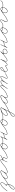

<svg xmlns="http://www.w3.org/2000/svg" viewBox="3572 -3882 609 7792"><g transform="rotate(-90 3876.0 13.5)"><path d="M16 4Q12 1 16 -4Q38 -29 64.5 -63Q91 -97 121.5 -132Q152 -167 185 -197.5Q218 -228 253 -247Q288 -266 323 -266Q344 -266 355.5 -253Q367 -240 367 -219Q367 -176 345.5 -141Q324 -106 293 -76Q262 -46 233 -19Q229 -15 225 -19Q221 -23 225 -27Q252 -54 282.5 -82.5Q313 -111 334 -144.5Q355 -178 355 -219Q355 -254 323 -254Q290 -254 256.5 -235Q223 -216 190.5 -186Q158 -156 128 -121Q98 -86 72 -53Q46 -20 24 4Q21 8 16 4ZM225 -19Q221 -23 225 -27Q232 -34 241.5 -40.5Q251 -47 262 -47Q278 -47 286 -33.5Q294 -20 297.5 -2.5Q301 15 301 27Q301 50 291.5 84Q282 118 265 155Q248 192 225.5 224Q203 256 177 276Q151 296 124 296Q106 296 95.5 286.5Q85 277 85 259Q85 222 115 183.5Q145 145 192.5 107.5Q240 70 293.5 35Q347 0 396 -30Q445 -60 477 -82Q481 -85 485 -80Q488 -76 483 -72Q453 -51 405 -21.5Q357 8 304 42.5Q251 77 204 114Q157 151 127 188Q97 225 97 259Q97 284 124 284Q149 284 173 264.5Q197 245 218 214Q239 183 255 147.5Q271 112 280 80Q289 48 289 27Q289 19 286.5 4Q284 -11 278.5 -23Q273 -35 262 -35Q254 -35 246.5 -29.5Q239 -24 233 -19Q229 -15 225 -19Z M475 -74Q472 -79 477 -82Q512 -107 549.5 -138Q587 -169 626.5 -197.5Q666 -226 708.5 -244.5Q751 -263 798 -263Q813 -263 828.5 -259Q844 -255 856 -246Q861 -243 858 -238Q855 -233 850 -236Q825 -250 796 -250Q760 -250 714.5 -231.5Q669 -213 627.5 -182Q586 -151 559 -112.5Q532 -74 532 -34Q532 -13 543.5 -6Q555 1 575 1Q617 1 658.5 -23.5Q700 -48 737 -86.5Q774 -125 803 -166.5Q832 -208 851 -241Q854 -246 859 -243Q864 -240 861 -235Q850 -215 831.5 -188.5Q813 -162 794 -133.5Q775 -105 761.5 -78.5Q748 -52 748 -32Q748 -14 763.5 -7.5Q779 -1 793 -1Q826 -1 862 -13.5Q898 -26 931.5 -45Q965 -64 992 -82Q996 -85 1000 -80Q1003 -76 998 -72Q971 -53 936 -34Q901 -15 864 -2Q827 11 793 11Q773 11 754.5 1Q736 -9 736 -32Q736 -56 749 -83.5Q762 -111 781 -138.5Q800 -166 819.5 -192.5Q839 -219 851 -241Q854 -246 859 -243Q864 -240 861 -235Q842 -200 811.5 -157.5Q781 -115 743 -76Q705 -37 662 -12Q619 13 575 13Q550 13 535 2.5Q520 -8 520 -34Q520 -76 548 -117Q576 -158 619 -190.5Q662 -223 709.5 -242.5Q757 -262 796 -262Q829 -262 856 -246Q861 -243 858 -238Q854 -233 850 -236Q838 -244 824.5 -247.5Q811 -251 798 -251Q753 -251 711.5 -232.5Q670 -214 631 -185.5Q592 -157 555 -126.5Q518 -96 483 -72Q478 -69 475 -74Z M990 -74Q987 -79 992 -82Q1011 -96 1039.5 -119Q1068 -142 1099.5 -168Q1131 -194 1162.5 -217.5Q1194 -241 1222 -256Q1250 -271 1269 -271Q1300 -271 1300 -241Q1300 -213 1286.5 -184Q1273 -155 1261 -130Q1246 -97 1231 -64Q1216 -31 1201 2Q1199 8 1194 5Q1188 3 1191 -2Q1206 -35 1221 -68Q1236 -101 1251 -134Q1261 -159 1274.5 -186.5Q1288 -214 1288 -241Q1288 -259 1269 -259Q1252 -259 1225 -244Q1198 -229 1167 -206Q1136 -183 1104.5 -157Q1073 -131 1045 -108Q1017 -85 998 -72Q993 -69 990 -74ZM1480 -267Q1483 -262 1478 -259Q1426 -233 1375 -207.5Q1324 -182 1273 -156Q1268 -153 1265 -159Q1263 -165 1268 -167Q1285 -172 1302.5 -175Q1320 -178 1338 -177Q1338 -177 1338 -177Q1338 -177 1338 -177Q1338 -177 1338 -177Q1338 -177 1338 -177Q1348 -177 1363.5 -174Q1379 -171 1388 -162.5Q1397 -154 1389 -137Q1389 -137 1389 -137Q1389 -137 1389 -137Q1389 -138 1389 -138Q1389 -138 1389 -138Q1379 -114 1368 -90Q1357 -66 1346 -42Q1346 -42 1346 -42Q1346 -42 1346 -41Q1346 -41 1346 -41Q1346 -41 1346 -41Q1338 -25 1344 -17.5Q1350 -10 1362.5 -8Q1375 -6 1387 -6Q1438 -6 1488 -30Q1538 -54 1579 -82Q1583 -85 1587 -80Q1590 -76 1585 -72Q1544 -43 1492 -18.5Q1440 6 1387 6Q1370 6 1354.5 2Q1339 -2 1332 -13.5Q1325 -25 1335 -47Q1335 -47 1335 -47Q1335 -47 1335 -47Q1335 -46 1335 -46Q1335 -46 1335 -46Q1346 -70 1357 -94Q1368 -118 1379 -142Q1379 -142 1379 -142Q1379 -142 1379 -143Q1379 -143 1379 -143Q1379 -143 1379 -143Q1383 -153 1375 -157.5Q1367 -162 1355.5 -163.5Q1344 -165 1338 -165Q1338 -165 1338 -165Q1338 -165 1338 -165Q1338 -165 1338 -165Q1338 -165 1338 -165Q1321 -166 1304.5 -163Q1288 -160 1272 -155Q1267 -154 1264 -159Q1262 -164 1267 -167Q1369 -218 1472 -270Q1478 -273 1480 -267Z M1579 -82Q1641 -125 1703 -173Q1765 -221 1834 -255Q1839 -257 1842 -252Q1844 -247 1839 -244Q1790 -221 1759 -173Q1728 -125 1728 -71Q1728 -42 1747 -21.5Q1766 -1 1796 -1Q1827 -1 1854 -18.5Q1881 -36 1901.5 -64Q1922 -92 1933.5 -123.5Q1945 -155 1945 -183Q1945 -209 1927 -231.5Q1909 -254 1881 -254Q1870 -254 1856 -251Q1842 -248 1838 -236Q1831 -218 1849.5 -206.5Q1868 -195 1900 -189Q1932 -183 1966.5 -180.5Q2001 -178 2028 -177.5Q2055 -177 2063 -177Q2069 -177 2069 -171Q2069 -165 2063 -165Q2052 -165 2022.5 -165.5Q1993 -166 1956.5 -169Q1920 -172 1887 -180Q1854 -188 1836 -202.5Q1818 -217 1826 -240Q1832 -257 1849 -261.5Q1866 -266 1881 -266Q1914 -266 1935.5 -240Q1957 -214 1957 -183Q1957 -152 1944.5 -118.5Q1932 -85 1910 -55.5Q1888 -26 1859 -7.5Q1830 11 1796 11Q1761 11 1738.5 -13Q1716 -37 1716 -71Q1716 -129 1749 -180Q1782 -231 1834 -255Q1839 -257 1842 -252Q1844 -247 1839 -244Q1771 -211 1709.5 -163Q1648 -115 1585 -72Q1580 -69 1577 -74Q1574 -79 1579 -82Z M2057 -171Q2057 -177 2063 -177Q2094 -177 2126 -187.5Q2158 -198 2184.5 -218Q2211 -238 2225 -267Q2227 -272 2233 -270Q2238 -267 2235 -262Q2204 -196 2173.5 -130Q2143 -64 2112 3Q2109 8 2104 5Q2098 3 2101 -3Q2117 -36 2138 -65.5Q2159 -95 2188 -113Q2217 -131 2259 -131Q2306 -131 2333 -149.5Q2360 -168 2378 -199Q2396 -230 2416 -267Q2418 -272 2424 -270Q2429 -267 2426 -262Q2420 -247 2402 -216.5Q2384 -186 2364.5 -150Q2345 -114 2332 -81.5Q2319 -49 2321 -27.5Q2323 -6 2349 -6Q2379 -6 2415 -17.5Q2451 -29 2485 -46.5Q2519 -64 2544 -82Q2548 -85 2552 -80Q2555 -76 2550 -72Q2525 -54 2490 -36Q2455 -18 2418 -6Q2381 6 2349 6Q2321 6 2313 -10Q2305 -26 2311 -52.5Q2317 -79 2331.5 -110.5Q2346 -142 2363 -172.5Q2380 -203 2394.5 -228.5Q2409 -254 2416 -267Q2418 -272 2423 -270Q2429 -267 2426 -262Q2405 -222 2386 -189.5Q2367 -157 2338 -138Q2309 -119 2259 -119Q2220 -119 2192.5 -101.5Q2165 -84 2146 -56.5Q2127 -29 2112 3Q2109 8 2104 5Q2098 3 2101 -3Q2132 -69 2163 -135Q2194 -201 2225 -267Q2227 -272 2233 -270Q2238 -267 2235 -262Q2221 -231 2193 -209.5Q2165 -188 2130.5 -176.5Q2096 -165 2063 -165Q2057 -165 2057 -171Z M2544 -82Q2606 -125 2668 -173Q2730 -221 2799 -255Q2804 -257 2807 -252Q2809 -247 2804 -244Q2755 -221 2724 -173Q2693 -125 2693 -71Q2693 -42 2712 -21.5Q2731 -1 2761 -1Q2792 -1 2819 -18.5Q2846 -36 2866.5 -64Q2887 -92 2898.5 -123.5Q2910 -155 2910 -183Q2910 -209 2892 -231.5Q2874 -254 2846 -254Q2835 -254 2821 -251Q2807 -248 2803 -236Q2796 -218 2814.5 -206.5Q2833 -195 2865 -189Q2897 -183 2931.5 -180.5Q2966 -178 2993 -177.5Q3020 -177 3028 -177Q3034 -177 3034 -171Q3034 -165 3028 -165Q3017 -165 2987.5 -165.5Q2958 -166 2921.5 -169Q2885 -172 2852 -180Q2819 -188 2801 -202.5Q2783 -217 2791 -240Q2797 -257 2814 -261.5Q2831 -266 2846 -266Q2879 -266 2900.5 -240Q2922 -214 2922 -183Q2922 -152 2909.5 -118.5Q2897 -85 2875 -55.5Q2853 -26 2824 -7.5Q2795 11 2761 11Q2726 11 2703.5 -13Q2681 -37 2681 -71Q2681 -129 2714 -180Q2747 -231 2799 -255Q2804 -257 2807 -252Q2809 -247 2804 -244Q2736 -211 2674.5 -163Q2613 -115 2550 -72Q2545 -69 2542 -74Q2539 -79 2544 -82Z M3022 -171Q3022 -177 3028 -177Q3072 -177 3112.5 -190Q3153 -203 3192 -219.5Q3231 -236 3271 -249Q3311 -262 3352 -262Q3365 -262 3379.5 -259.5Q3394 -257 3405 -251Q3411 -249 3408 -244Q3406 -238 3401 -241Q3379 -250 3352 -250Q3325 -250 3290.5 -237.5Q3256 -225 3221 -203Q3186 -181 3156 -152.5Q3126 -124 3108 -93.5Q3090 -63 3090 -32Q3090 3 3124 3Q3124 3 3124 3Q3123 4 3123 3Q3146 -3 3168.5 -8.5Q3191 -14 3213 -23Q3258 -44 3292.5 -80Q3327 -116 3353.5 -160Q3380 -204 3401 -246Q3402 -247 3402 -251Q3402 -252 3405 -254Q3407 -255 3408 -255Q3414 -255 3414 -249Q3414 -249 3414 -248Q3414 -247 3413 -247Q3363 -142 3310 -38.5Q3257 65 3203 168Q3203 168 3203 168Q3203 168 3203 168Q3203 168 3203 168Q3203 168 3203 168Q3193 184 3182 206Q3171 228 3157.5 249Q3144 270 3127 284Q3110 298 3088 298Q3074 298 3056 291Q3038 284 3038 265Q3038 231 3064 199.5Q3090 168 3130.5 140Q3171 112 3216.5 88.5Q3262 65 3303.5 46Q3345 27 3371 13Q3413 -8 3454 -31.5Q3495 -55 3534 -82Q3538 -85 3542 -80Q3545 -76 3540 -72Q3502 -45 3460.5 -21.5Q3419 2 3377 24Q3353 36 3313 55Q3273 74 3228 97.5Q3183 121 3142.5 148Q3102 175 3076 205Q3050 235 3050 265Q3050 277 3064.5 281.5Q3079 286 3088 286Q3107 286 3122.5 272.5Q3138 259 3150.5 238.5Q3163 218 3173.5 197Q3184 176 3193 162Q3193 162 3193 162Q3193 162 3193 162Q3193 162 3193 162Q3193 162 3193 162Q3247 59 3299.5 -44Q3352 -147 3403 -252Q3403 -252 3402 -251Q3402 -249 3402 -249Q3402 -249 3402 -249Q3402 -246 3405.5 -244.5Q3409 -243 3408 -243Q3407 -243 3410 -247Q3414 -250 3414 -248Q3413 -244 3411 -240Q3390 -197 3362.5 -152.5Q3335 -108 3299.5 -70.5Q3264 -33 3218 -12Q3196 -2 3172.5 3Q3149 8 3126 15Q3126 15 3125 15Q3124 15 3124 15Q3102 15 3090 2Q3078 -11 3078 -32Q3078 -65 3097 -97.5Q3116 -130 3146.5 -159.5Q3177 -189 3213.5 -212Q3250 -235 3286.5 -248.5Q3323 -262 3352 -262Q3381 -262 3405 -251Q3411 -249 3408 -244Q3406 -238 3401 -241Q3390 -245 3377 -247.5Q3364 -250 3352 -250Q3311 -250 3272 -237Q3233 -224 3193.5 -207.5Q3154 -191 3113 -178Q3072 -165 3028 -165Q3022 -165 3022 -171Z M3532 -74Q3529 -79 3534 -82Q3569 -107 3606.5 -138Q3644 -169 3683.5 -197.5Q3723 -226 3765.5 -244.5Q3808 -263 3855 -263Q3870 -263 3885.5 -259Q3901 -255 3913 -246Q3918 -243 3915 -238Q3912 -233 3907 -236Q3882 -250 3853 -250Q3817 -250 3771.5 -231.5Q3726 -213 3684.5 -182Q3643 -151 3616 -112.5Q3589 -74 3589 -34Q3589 -13 3600.5 -6Q3612 1 3632 1Q3674 1 3715.5 -23.5Q3757 -48 3794 -86.5Q3831 -125 3860 -166.5Q3889 -208 3908 -241Q3911 -246 3916 -243Q3921 -240 3918 -235Q3907 -215 3888.5 -188.5Q3870 -162 3851 -133.5Q3832 -105 3818.5 -78.5Q3805 -52 3805 -32Q3805 -14 3820.5 -7.5Q3836 -1 3850 -1Q3883 -1 3919 -13.5Q3955 -26 3988.5 -45Q4022 -64 4049 -82Q4053 -85 4057 -80Q4060 -76 4055 -72Q4028 -53 3993 -34Q3958 -15 3921 -2Q3884 11 3850 11Q3830 11 3811.5 1Q3793 -9 3793 -32Q3793 -56 3806 -83.5Q3819 -111 3838 -138.5Q3857 -166 3876.5 -192.5Q3896 -219 3908 -241Q3911 -246 3916 -243Q3921 -240 3918 -235Q3899 -200 3868.5 -157.5Q3838 -115 3800 -76Q3762 -37 3719 -12Q3676 13 3632 13Q3607 13 3592 2.5Q3577 -8 3577 -34Q3577 -76 3605 -117Q3633 -158 3676 -190.5Q3719 -223 3766.5 -242.5Q3814 -262 3853 -262Q3886 -262 3913 -246Q3918 -243 3915 -238Q3911 -233 3907 -236Q3895 -244 3881.5 -247.5Q3868 -251 3855 -251Q3810 -251 3768.5 -232.5Q3727 -214 3688 -185.5Q3649 -157 3612 -126.5Q3575 -96 3540 -72Q3535 -69 3532 -74Z M4047 -74Q4044 -78 4049 -82Q4096 -115 4136 -152Q4148 -164 4164 -183Q4180 -202 4198.5 -221Q4217 -240 4236.5 -253.5Q4256 -267 4274 -267Q4293 -267 4302.5 -254.5Q4312 -242 4312 -224Q4312 -204 4296 -171Q4280 -138 4257 -101.5Q4234 -65 4212 -33.5Q4190 -2 4178 15Q4174 20 4170 17Q4165 13 4168 9Q4180 -8 4201.5 -39Q4223 -70 4245.5 -105.5Q4268 -141 4284 -173Q4300 -205 4300 -224Q4300 -237 4294 -246Q4288 -255 4274 -255Q4258 -255 4240 -241.5Q4222 -228 4204 -209Q4186 -190 4170.5 -171.5Q4155 -153 4144 -144Q4103 -105 4055 -72Q4051 -69 4047 -74ZM4168 9Q4194 -28 4224 -74Q4254 -120 4289.5 -162.5Q4325 -205 4367.5 -233Q4410 -261 4461 -261Q4478 -261 4491 -252Q4504 -243 4504 -225Q4504 -212 4493.5 -187.5Q4483 -163 4466.5 -133.5Q4450 -104 4431.5 -74.5Q4413 -45 4397.5 -20.5Q4382 4 4373 17Q4370 22 4365 19Q4360 16 4363 11Q4371 -2 4386.5 -25.5Q4402 -49 4420 -78.5Q4438 -108 4454.5 -137Q4471 -166 4481.5 -189.5Q4492 -213 4492 -225Q4492 -238 4482 -243.5Q4472 -249 4461 -249Q4413 -249 4371.5 -221.5Q4330 -194 4295.5 -152Q4261 -110 4232 -65Q4203 -20 4178 15Q4174 20 4170 17Q4165 13 4168 9ZM4362 11Q4384 -24 4414 -70.5Q4444 -117 4481 -160.5Q4518 -204 4561 -233Q4604 -262 4652 -264Q4678 -265 4684 -251Q4690 -237 4685 -218.5Q4680 -200 4672 -185Q4659 -160 4642 -131.5Q4625 -103 4612.5 -73.5Q4600 -44 4600 -16Q4600 -10 4602 -5.5Q4604 -1 4611 -1Q4642 -1 4673.5 -14.5Q4705 -28 4734.5 -46.5Q4764 -65 4789 -82Q4794 -85 4797 -80Q4800 -75 4795 -72Q4770 -55 4739.5 -35.5Q4709 -16 4676 -2.5Q4643 11 4611 11Q4599 11 4593.5 3Q4588 -5 4588 -16Q4588 -46 4600.5 -76.5Q4613 -107 4630.5 -136Q4648 -165 4662 -191Q4667 -201 4672.5 -215.5Q4678 -230 4675 -241.5Q4672 -253 4652 -252Q4607 -250 4565.5 -221Q4524 -192 4487.5 -149.5Q4451 -107 4422 -61.5Q4393 -16 4373 18Q4370 23 4365 20Q4359 17 4362 11Z M4817 -74Q4814 -78 4819 -82Q4828 -89 4853.5 -103Q4879 -117 4910.5 -135.5Q4942 -154 4972 -173Q5002 -192 5021.5 -207.5Q5041 -223 5041 -232Q5041 -244 5027.5 -249.5Q5014 -255 5005 -255Q4975 -255 4951 -236.5Q4927 -218 4911 -190.5Q4895 -163 4890 -137Q4890 -137 4890 -137Q4890 -137 4890 -137Q4890 -136 4890 -136Q4890 -136 4890 -136Q4884 -119 4880.5 -102Q4877 -85 4877 -66Q4877 -39 4888.5 -20.5Q4900 -2 4930 -2Q4959 -2 4989 -15.5Q5019 -29 5047 -47.5Q5075 -66 5098 -82Q5102 -85 5106 -80Q5109 -76 5104 -72Q5081 -55 5052 -36Q5023 -17 4992 -3.5Q4961 10 4930 10Q4895 10 4880 -12Q4865 -34 4865 -66Q4865 -86 4869 -103.5Q4873 -121 4878 -140Q4878 -140 4878 -140Q4878 -140 4878 -139Q4878 -139 4878 -139Q4878 -139 4878 -139Q4884 -168 4901.5 -197.5Q4919 -227 4945.5 -247Q4972 -267 5005 -267Q5020 -267 5036.5 -258Q5053 -249 5053 -232Q5053 -220 5033.5 -202.5Q5014 -185 4984 -166Q4954 -147 4922 -128.5Q4890 -110 4863.5 -95Q4837 -80 4825 -72Q4821 -69 4817 -74Z M5101 -83Q5107 -83 5107 -77Q5107 -61 5109.5 -45Q5112 -29 5120.5 -17.5Q5129 -6 5149 -6Q5169 -6 5193.5 -26.5Q5218 -47 5244 -79.5Q5270 -112 5293.5 -148.5Q5317 -185 5336.5 -217Q5356 -249 5368 -267Q5371 -272 5376 -269Q5381 -266 5378 -261Q5373 -253 5361 -232Q5349 -211 5335 -182.5Q5321 -154 5309 -123.5Q5297 -93 5293 -67Q5289 -41 5297 -24Q5305 -7 5331 -6Q5331 -6 5331 -6Q5331 -6 5331 -6Q5331 -6 5331 -6Q5331 -6 5331 -6Q5349 -6 5374.5 -20.5Q5400 -35 5423.5 -53Q5447 -71 5463 -82Q5467 -85 5471 -80Q5474 -76 5469 -72Q5453 -60 5428 -41.5Q5403 -23 5377 -8.5Q5351 6 5331 6Q5331 6 5331 6Q5331 6 5331 6Q5331 6 5331 6Q5331 6 5331 6Q5300 4 5289 -13.5Q5278 -31 5280.5 -58.5Q5283 -86 5294.5 -117.5Q5306 -149 5320.5 -179.5Q5335 -210 5348.5 -233.5Q5362 -257 5368 -267Q5371 -272 5376 -269Q5381 -266 5378 -261Q5365 -241 5345.5 -208Q5326 -175 5301.5 -138Q5277 -101 5250.5 -68.5Q5224 -36 5198 -15Q5172 6 5149 6Q5125 6 5113.5 -6.5Q5102 -19 5098.5 -38.5Q5095 -58 5095 -77Q5095 -83 5101 -83Z M5459 -74Q5456 -78 5461 -82Q5520 -123 5573.5 -168Q5627 -213 5674 -268Q5678 -273 5683 -269Q5687 -265 5684 -261Q5663 -236 5642 -210.5Q5621 -185 5606 -156.5Q5591 -128 5590 -94Q5588 -61 5602.5 -33.5Q5617 -6 5655 -6Q5691 -6 5724 -25Q5757 -44 5772 -78Q5783 -100 5776.5 -120Q5770 -140 5752 -152.5Q5734 -165 5711 -165Q5680 -165 5644 -153.5Q5608 -142 5592 -110Q5590 -105 5584 -108Q5579 -110 5582 -116Q5599 -151 5637.5 -164Q5676 -177 5711 -177Q5739 -177 5759.5 -162Q5780 -147 5787.5 -123Q5795 -99 5783 -72Q5766 -36 5730.5 -15Q5695 6 5655 6Q5612 6 5594 -25Q5576 -56 5578 -94Q5579 -130 5594 -160Q5609 -190 5631 -216.5Q5653 -243 5674 -268Q5678 -273 5683 -269Q5687 -265 5684 -261Q5635 -205 5581.5 -159.5Q5528 -114 5467 -72Q5463 -69 5459 -74Z M5967 -262Q5937 -196 5906 -129.5Q5875 -63 5844 3Q5841 8 5836 5Q5830 3 5833 -3Q5849 -36 5870 -65.5Q5891 -95 5920 -113Q5949 -131 5991 -131Q6038 -131 6065 -149.5Q6092 -168 6110 -199Q6128 -230 6148 -267Q6150 -272 6156 -270Q6161 -267 6158 -262Q6152 -247 6134 -216.5Q6116 -186 6096.5 -150Q6077 -114 6064 -81.5Q6051 -49 6053 -27.5Q6055 -6 6081 -6Q6111 -6 6147 -17.5Q6183 -29 6217 -46.5Q6251 -64 6276 -82Q6280 -85 6284 -80Q6287 -76 6282 -72Q6257 -54 6222 -36Q6187 -18 6150 -6Q6113 6 6081 6Q6053 6 6045 -10Q6037 -26 6043 -52.5Q6049 -79 6063.5 -110.5Q6078 -142 6095 -172.5Q6112 -203 6126.5 -228.5Q6141 -254 6148 -267Q6150 -272 6155 -270Q6161 -267 6158 -262Q6137 -222 6118 -189.5Q6099 -157 6070 -138Q6041 -119 5991 -119Q5952 -119 5924.5 -101.5Q5897 -84 5878 -56.5Q5859 -29 5844 3Q5841 8 5836 5Q5830 3 5833 -3Q5864 -69 5895 -135Q5926 -201 5957 -267Q5959 -272 5965 -270Q5970 -267 5967 -262Z M6276 -82Q6338 -125 6400 -173Q6462 -221 6531 -255Q6536 -257 6539 -252Q6541 -247 6536 -244Q6487 -221 6456 -173Q6425 -125 6425 -71Q6425 -42 6444 -21.5Q6463 -1 6493 -1Q6524 -1 6551 -18.5Q6578 -36 6598.5 -64Q6619 -92 6630.5 -123.5Q6642 -155 6642 -183Q6642 -209 6624 -231.5Q6606 -254 6578 -254Q6567 -254 6553 -251Q6539 -248 6535 -236Q6528 -218 6546.5 -206.5Q6565 -195 6597 -189Q6629 -183 6663.5 -180.5Q6698 -178 6725 -177.5Q6752 -177 6760 -177Q6766 -177 6766 -171Q6766 -165 6760 -165Q6749 -165 6719.5 -165.5Q6690 -166 6653.5 -169Q6617 -172 6584 -180Q6551 -188 6533 -202.5Q6515 -217 6523 -240Q6529 -257 6546 -261.5Q6563 -266 6578 -266Q6611 -266 6632.5 -240Q6654 -214 6654 -183Q6654 -152 6641.5 -118.5Q6629 -85 6607 -55.5Q6585 -26 6556 -7.5Q6527 11 6493 11Q6458 11 6435.5 -13Q6413 -37 6413 -71Q6413 -129 6446 -180Q6479 -231 6531 -255Q6536 -257 6539 -252Q6541 -247 6536 -244Q6468 -211 6406.5 -163Q6345 -115 6282 -72Q6277 -69 6274 -74Q6271 -79 6276 -82Z M6760 -177Q6788 -177 6809 -191Q6830 -205 6850.5 -224Q6871 -243 6894 -257Q6917 -271 6947 -271Q6970 -271 6975 -257Q6980 -243 6973 -220.5Q6966 -198 6952.5 -171.5Q6939 -145 6924.5 -118.5Q6910 -92 6899.5 -70.5Q6889 -49 6889 -38Q6889 -15 6903 -9Q6917 -3 6936 -3Q6961 -3 6992.5 -17Q7024 -31 7053.5 -49.5Q7083 -68 7103 -82Q7107 -85 7111 -80Q7114 -76 7109 -72Q7088 -57 7057.5 -38Q7027 -19 6995 -5Q6963 9 6936 9Q6912 9 6894.5 -0.5Q6877 -10 6877 -38Q6877 -59 6888.5 -83.5Q6900 -108 6915.5 -133.5Q6931 -159 6945 -184Q6959 -209 6964 -231Q6966 -243 6963.5 -251Q6961 -259 6947 -259Q6918 -259 6895.5 -245Q6873 -231 6853 -212Q6833 -193 6811 -179Q6789 -165 6760 -165Q6754 -165 6754 -171Q6754 -177 6760 -177Z M7103 -82Q7165 -125 7227 -173Q7289 -221 7358 -255Q7363 -257 7366 -252Q7368 -247 7363 -244Q7314 -221 7283 -173Q7252 -125 7252 -71Q7252 -42 7271 -21.5Q7290 -1 7320 -1Q7351 -1 7378 -18.5Q7405 -36 7425.5 -64Q7446 -92 7457.5 -123.5Q7469 -155 7469 -183Q7469 -209 7451 -231.5Q7433 -254 7405 -254Q7394 -254 7380 -251Q7366 -248 7362 -236Q7355 -218 7373.5 -206.5Q7392 -195 7424 -189Q7456 -183 7490.5 -180.5Q7525 -178 7552 -177.5Q7579 -177 7587 -177Q7593 -177 7593 -171Q7593 -165 7587 -165Q7576 -165 7546.5 -165.5Q7517 -166 7480.5 -169Q7444 -172 7411 -180Q7378 -188 7360 -202.5Q7342 -217 7350 -240Q7356 -257 7373 -261.5Q7390 -266 7405 -266Q7438 -266 7459.5 -240Q7481 -214 7481 -183Q7481 -152 7468.5 -118.5Q7456 -85 7434 -55.5Q7412 -26 7383 -7.5Q7354 11 7320 11Q7285 11 7262.5 -13Q7240 -37 7240 -71Q7240 -129 7273 -180Q7306 -231 7358 -255Q7363 -257 7366 -252Q7368 -247 7363 -244Q7295 -211 7233.5 -163Q7172 -115 7109 -72Q7104 -69 7101 -74Q7098 -79 7103 -82Z M7581 -171Q7581 -177 7587 -177Q7633 -176 7677.5 -198.5Q7722 -221 7740 -266Q7743 -272 7748 -270Q7754 -267 7752 -262Q7732 -213 7684.5 -188.5Q7637 -164 7587 -165Q7581 -165 7581 -171Z"/></g></svg>

Font: FRB American Cursive Guidelines Thin
Style: Italic
Weight: 100
Italic angle: -25°
Version: Version 2.0;Modular Font Editor K font №1